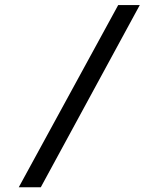

<svg xmlns="http://www.w3.org/2000/svg" viewBox="-20 -745 640 774"><path d="M55.7 9.8 456.5 -724.6H543.5L144.5 9.8Z"/></svg>

Font: Cousine
Style: Regular
Weight: 400
Monospace: yes
Designer: Steve Matteson
Foundry: Monotype Imaging Inc.
Version: Version 1.21